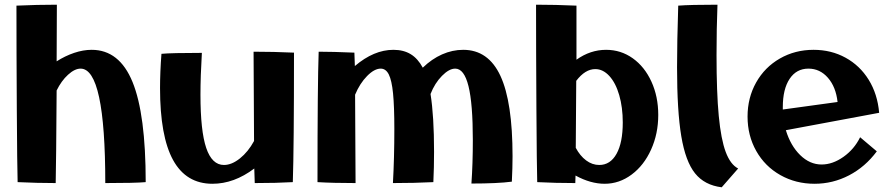

<svg xmlns="http://www.w3.org/2000/svg" viewBox="-20 -777 3791 817"><path d="M323 -485Q298 -485 269.5 -459Q241 -433 221 -392Q219 -81 217 2Q139 2 55 -2Q53 -66 51.5 -313Q50 -560 50 -753Q136 -757 222 -757L221 -516Q257 -539 295.5 -552Q334 -565 370 -565Q488 -565 544 -428Q600 -291 600 -2Q555 2 428 2Q428 -485 323 -485Z M661 -402Q661 -470 667 -548Q710 -552 839 -552Q833 -452 833 -374Q833 -220 857.5 -147.5Q882 -75 933 -75Q966 -75 1001 -103Q1036 -131 1061 -177L1059 -557Q1145 -557 1231 -553Q1231 -149 1226 -2Q1157 2 1064 2L1062 -60Q976 5 884 5Q772 5 716.5 -96Q661 -197 661 -402Z M1992 -181Q1992 -336 1973.5 -410.5Q1955 -485 1917 -485Q1891 -485 1860.5 -454Q1830 -423 1812 -377Q1827 -283 1827 -131Q1827 -65 1824 -2Q1744 2 1652 2Q1658 -105 1658 -228Q1658 -324 1652.5 -379.5Q1647 -435 1634.5 -460Q1622 -485 1600 -485Q1573 -485 1542 -453.5Q1511 -422 1491 -374L1493 2Q1397 2 1331 -2Q1331 -419 1336 -557Q1396 -557 1488 -553L1490 -496Q1571 -565 1654 -565Q1697 -565 1727.5 -546.5Q1758 -528 1779 -489Q1817 -526 1861 -545.5Q1905 -565 1951 -565Q2058 -565 2109.5 -454Q2161 -343 2161 -112Q2161 -64 2158 -4Q2097 4 1986 4Q1992 -80 1992 -181Z M2429 -30 2428 2Q2344 2 2266 -2Q2264 -66 2262.5 -316.5Q2261 -567 2261 -757Q2343 -757 2433 -753V-523Q2492 -565 2559 -565Q2622 -565 2672.5 -529Q2723 -493 2752 -429.5Q2781 -366 2781 -288Q2781 -208 2750.5 -140.5Q2720 -73 2667.5 -34Q2615 5 2553 5Q2493 5 2429 -30ZM2530 -75Q2577 -75 2603.5 -122.5Q2630 -170 2630 -256Q2630 -320 2615 -372Q2600 -424 2573 -453.5Q2546 -483 2513 -483Q2470 -483 2432 -433L2430 -148Q2448 -114 2474 -94.5Q2500 -75 2530 -75Z M3029 -543Q3029 -383 3038.5 -283.5Q3048 -184 3068 -130.5Q3088 -77 3121 -60L3051 20Q2978 11 2937.5 -39.5Q2897 -90 2879 -197.5Q2861 -305 2861 -491Q2861 -598 2866 -753Q2918 -757 3033 -757Q3029 -656 3029 -543Z M3161 -281Q3161 -361 3197.5 -426Q3234 -491 3298.5 -528Q3363 -565 3442 -565Q3517 -565 3578 -531.5Q3639 -498 3676.5 -437.5Q3714 -377 3721 -297L3324 -223Q3344 -157 3385 -117Q3426 -77 3476 -77Q3523 -77 3569 -109.5Q3615 -142 3640 -193L3711 -133Q3662 -67 3593 -31Q3524 5 3446 5Q3366 5 3300.5 -32Q3235 -69 3198 -134.5Q3161 -200 3161 -281ZM3311 -311 3544 -343Q3537 -407 3503 -446Q3469 -485 3420 -485Q3369 -485 3340 -441.5Q3311 -398 3311 -321Z"/></svg>

Font: Otomanopee One
Style: Regular
Weight: 400
Designer: Das Ende der Wildnis
Foundry: Gutenberg Labo
Version: Version 3.005